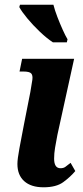

<svg xmlns="http://www.w3.org/2000/svg" viewBox="-20 -786 352 816"><path d="M165 10Q112 10 83 -16Q54 -42 54 -89Q54 -110 62.5 -155.5Q71 -201 82 -258L109 -395Q115 -428 117.5 -447Q120 -466 112.5 -474Q105 -482 80 -482H63L74 -536H295L224 -213Q218 -182 214 -158Q210 -134 210 -112Q210 -71 237 -71Q250 -71 258 -77Q266 -83 280 -94L300 -59Q279 -34 249 -12Q219 10 165 10ZM205 -606Q179 -623 149.5 -651Q120 -679 96 -708Q72 -737 62 -756L65 -766H207Q213 -742 224 -713.5Q235 -685 246.5 -659.5Q258 -634 267 -619L264 -606Z"/></svg>

Font: Noto Serif ExtraCondensed ExtraBold
Style: Italic
Weight: 800
Width: 2
Italic angle: -12°
Designer: Monotype Design Team
Foundry: Monotype Imaging Inc.
Version: Version 2.013